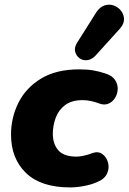

<svg xmlns="http://www.w3.org/2000/svg" viewBox="-20 -805 560 836"><path d="M285 11Q158 11 93 -52Q28 -115 28 -219Q28 -293 60.5 -358Q93 -423 159 -463Q225 -503 325 -503Q360 -503 386 -498.5Q412 -494 439 -485Q468 -476 480.5 -457.5Q493 -439 492.5 -418Q492 -397 481.5 -379.5Q471 -362 453 -354Q435 -346 413 -354Q374 -369 340 -369Q292 -369 263.5 -347.5Q235 -326 222.5 -292Q210 -258 210 -222Q210 -178 234 -150.5Q258 -123 314 -123Q326 -123 344.5 -127Q363 -131 384 -139Q408 -147 426 -134Q444 -121 450.5 -96.5Q457 -72 445.5 -48Q434 -24 400 -11Q377 -1 345.5 5Q314 11 285 11ZM396 -563Q379 -545 359.5 -543Q340 -541 325.5 -552Q311 -563 307 -581.5Q303 -600 317 -621L399 -751Q415 -775 435.5 -781.5Q456 -788 475.5 -781Q495 -774 507.5 -757.5Q520 -741 520 -720.5Q520 -700 501 -679Z"/></svg>

Font: Nunito Black
Style: Italic
Weight: 900
Italic angle: -9°
Designer: Vernon Adams
Foundry: Vernon Adams
Version: Version 3.601; ttfautohint (v1.8.2.53-6de2)